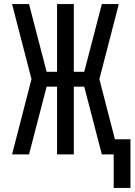

<svg xmlns="http://www.w3.org/2000/svg" viewBox="-20 -755 658 939"><path d="M618 164H536V0H478L392 -331H341V0H259V-331H208L122 0H39L134 -368L39 -735H122L208 -404H259V-735H341V-404H392L478 -735H561L466 -368L542 -74H618Z"/></svg>

Font: Zed Mono Extended
Style: Regular
Weight: 400
Width: 7
Monospace: yes
Designer: Belleve Invis
Foundry: Belleve Invis
Version: Version 1.0.0; ttfautohint (v1.8.4)